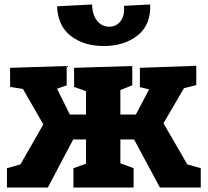

<svg xmlns="http://www.w3.org/2000/svg" viewBox="-20 -835 925 855"><path d="M708 -286 814 -103 874 -86V0H692L577 -214H516V-108L575 -86V0H307V-86L363 -106V-214H306L193 0H11V-86L71 -103L173 -281L82 -439L25 -448V-533L277 -541V-455L234 -440L291 -325H363V-429L310 -448V-533L569 -541V-455L516 -434V-325H585L644 -437L603 -447V-533L854 -542V-456L799 -442ZM234 -807 390 -815Q392 -766 413.5 -741Q435 -716 466 -716Q498 -716 517 -741Q536 -766 532 -809L649 -815Q652 -724 592.5 -677Q533 -630 442 -630Q355 -630 296.5 -674Q238 -718 234 -807Z"/></svg>

Font: Bitter Pro ExtraBold
Style: Regular
Weight: 800
Designer: Sol Matas, and Bitter project Authors
Foundry: Sol Matas
Version: Version 1.010